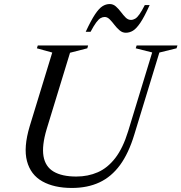

<svg xmlns="http://www.w3.org/2000/svg" viewBox="-20 -920 898 950"><path d="M211 -281.5Q186.5 -199.5 195.2 -147.5Q204 -95.5 245.2 -71Q286.5 -46.5 357.5 -46.5Q415.5 -46.5 464 -67.8Q512.5 -89 550.5 -138.2Q588.5 -187.5 614 -270.5L733 -660.5L651.5 -681L656 -695H858L853.5 -681L768.5 -660L644.5 -254Q616.5 -161.5 573.8 -103.2Q531 -45 472 -17.5Q413 10 335.5 10Q248 10 189.8 -22.5Q131.5 -55 113.5 -122.8Q95.5 -190.5 127 -295.5L238.5 -660L162.5 -681L167 -695H416L412 -681L326.5 -659ZM720.5 -895Q695 -838 675 -808.2Q655 -778.5 638 -768.2Q621 -758 602.5 -758Q585.5 -758 571.8 -769.8Q558 -781.5 546.2 -797Q534.5 -812.5 522.8 -824.2Q511 -836 498 -836Q487.5 -836 477.5 -830.2Q467.5 -824.5 455.8 -808.5Q444 -792.5 428 -762.5H404Q430.5 -819.5 450.2 -849Q470 -878.5 487 -889.2Q504 -900 523 -900Q540 -900 553.5 -888Q567 -876 578.5 -860.5Q590 -845 601.8 -833.2Q613.5 -821.5 628 -821.5Q638.5 -821.5 648.8 -827.5Q659 -833.5 670.2 -849.5Q681.5 -865.5 696.5 -895Z"/></svg>

Font: Newsreader 48pt
Style: Italic
Weight: 400
Italic angle: -17°
Version: Version 1.003